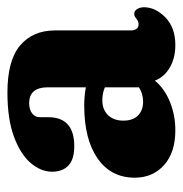

<svg xmlns="http://www.w3.org/2000/svg" viewBox="-7 -487 504 530"><g transform="rotate(-90 245.0 -222.0)"><path d="M19.5 -102Q19.5 -167.5 72.5 -204.5Q125.5 -241.5 218.5 -241.5Q245.5 -241.5 269 -237V-342Q269 -393.5 225 -393.5Q208 -393.5 197.2 -385.5Q186.5 -377.5 186.5 -364V-341Q186.5 -269 106.5 -269Q70 -269 53 -285.2Q36 -301.5 36 -330Q36 -361.5 60.5 -389.8Q85 -418 133.5 -435.8Q182 -453.5 254.5 -453.5Q343 -453.5 384.5 -418.5Q426 -383.5 426 -322V-112.5Q426 -104.5 429.8 -98Q433.5 -91.5 443.5 -91.5Q452 -91.5 459.5 -98.5Q466 -103.5 471.5 -103.5Q480 -103.5 485 -95.5Q490 -87.5 490 -76.5Q490 -45 462 -17.5Q434 10 385.5 10Q349.5 10 323.2 -5.5Q297 -21 287.5 -46.5Q265 -19.5 228.5 -4.8Q192 10 150 10Q89 10 54.2 -21.2Q19.5 -52.5 19.5 -102ZM177 -133.5Q177 -107 191.2 -93Q205.5 -79 229.5 -79Q251 -79 269 -90.5V-184.5Q252.5 -191.5 233 -191.5Q207.5 -191.5 192.2 -175.8Q177 -160 177 -133.5Z"/></g></svg>

Font: Fraunces 144pt SuperSoft
Style: Bold
Weight: 700
Version: Version 1.000;[b76b70a41]